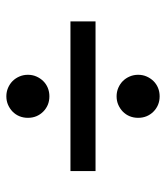

<svg xmlns="http://www.w3.org/2000/svg" viewBox="22 -646 535 620"><g transform="rotate(-90 290.0 -335.5)"><path d="M48 -376H531.5V-295H48ZM220 -513.5Q220 -528 225.2 -540.8Q230.5 -553.5 240 -562.8Q249.5 -572 262 -577.5Q274.5 -583 289.5 -583Q304 -583 316.8 -577.5Q329.5 -572 338.8 -562.8Q348 -553.5 353.5 -540.8Q359 -528 359 -513.5Q359 -498.5 353.5 -486Q348 -473.5 338.8 -464Q329.5 -454.5 316.8 -449.2Q304 -444 289.5 -444Q274.5 -444 262 -449.2Q249.5 -454.5 240 -464Q230.5 -473.5 225.2 -486Q220 -498.5 220 -513.5ZM220 -157.5Q220 -172 225.2 -184.8Q230.5 -197.5 240 -206.8Q249.5 -216 262 -221.5Q274.5 -227 289.5 -227Q304 -227 316.8 -221.5Q329.5 -216 338.8 -206.8Q348 -197.5 353.5 -184.8Q359 -172 359 -157.5Q359 -142.5 353.5 -130Q348 -117.5 338.8 -108Q329.5 -98.5 316.8 -93.2Q304 -88 289.5 -88Q274.5 -88 262 -93.2Q249.5 -98.5 240 -108Q230.5 -117.5 225.2 -130Q220 -142.5 220 -157.5Z"/></g></svg>

Font: Lato SemiBold
Style: Regular
Weight: 600
Designer: Lukasz Dziedzic with Adam Twardoch and Botio Nikoltchev
Foundry: tyPoland Lukasz Dziedzic
Version: Version 2.015; 2015-08-06; http://www.latofonts.com/